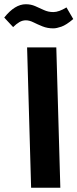

<svg xmlns="http://www.w3.org/2000/svg" viewBox="-65 -887 366 907"><path d="M82 0 63 -663H201L220 0ZM187 -753Q159 -753 135.5 -762.5Q112 -772 93 -781.5Q74 -791 57 -791Q41 -791 26.5 -782.5Q12 -774 -3 -759L-45 -804Q5 -867 57 -867Q81 -867 101.5 -858Q122 -849 142.5 -839.5Q163 -830 187 -830Q213 -830 249 -852L281 -797Q248 -769 225 -761Q202 -753 187 -753Z"/></svg>

Font: Noto Sans Arabic ExtCond
Style: Bold
Weight: 700
Width: 2
Designer: Monotype Design Team, Nadine Chahine, Nizar Qandah and Khaled Hosny
Foundry: Monotype Imaging Inc.
Version: Version 2.012; ttfautohint (v1.8.4.7-5d5b)